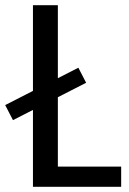

<svg xmlns="http://www.w3.org/2000/svg" viewBox="-27 -720 497 740"><path d="M0 0ZM100 0V-700H196V-78H440V0ZM-7 -315 275 -459 305 -401 23 -257Z"/></svg>

Font: Orienta
Style: Regular
Weight: 400
Designer: Eduardo Rodriguez Tunni
Foundry: Eduardo Rodriguez Tunni
Version: Version 1.001